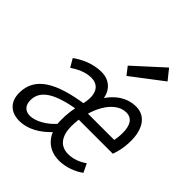

<svg xmlns="http://www.w3.org/2000/svg" viewBox="-238 -910 1054 1054"><g transform="rotate(45 289.0 -382.5)"><path d="M88 12C147 12 213 -19 274 -89L253 -132C211 -81 151 -49 109 -49C74 -49 50 -70 50 -112C50 -193 128 -233 275 -258L280 -308C82 -279 -22 -219 -22 -97C-22 -29 19 12 88 12ZM300 -224H578C586 -246 599 -286 599 -346C599 -428 565 -498 485 -498C423 -498 361 -463 318 -391L329 -389C325 -454 283 -498 217 -498C149 -498 90 -468 51 -440L79 -392C111 -414 155 -436 199 -436C265 -436 286 -381 267 -304C249 -236 246 -201 246 -151C246 -74 289 12 396 12C448 12 503 -9 538 -36L514 -86C479 -62 445 -49 405 -49C341 -49 310 -98 310 -169C310 -310 381 -437 470 -437C516 -437 536 -401 536 -343C536 -320 533 -295 527 -269L542 -283H305L300 -224ZM329 -579 510 -717 462 -777 294 -624 329 -579Z"/></g></svg>

Font: Source Code Variable
Style: Italic
Weight: 400
Italic angle: -11°
Monospace: yes
Designer: Paul D. Hunt, Teo Tuominen
Foundry: Adobe Systems Incorporated
Version: Version 1.005;PS 1.0;hotconv 16.6.54;makeotf.lib2.5.65590